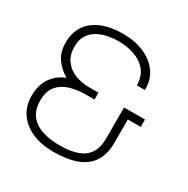

<svg xmlns="http://www.w3.org/2000/svg" viewBox="-161 -840 972 994"><g transform="rotate(30 324.5 -343.0)"><path d="M286 12Q215 12 160.5 -11.5Q106 -35 75.5 -79Q45 -123 45 -184Q45 -250 76 -293Q107 -336 152 -352V-356Q114 -378 87 -415.5Q60 -453 60 -510Q60 -571 89 -613Q118 -655 171 -676.5Q224 -698 295 -698Q366 -698 420.5 -675Q475 -652 506.5 -609.5Q538 -567 538 -510V-502H490V-507Q488 -559 460.5 -591Q433 -623 389.5 -638Q346 -653 294 -653Q263 -653 230.5 -646.5Q198 -640 170.5 -624.5Q143 -609 126.5 -582Q110 -555 110 -515Q110 -465 134 -432.5Q158 -400 197 -385Q236 -370 281 -370H337V-329H283Q236 -329 193 -316.5Q150 -304 123 -272.5Q96 -241 96 -185Q96 -130 122 -96.5Q148 -63 194 -48Q240 -33 298 -33Q363 -33 405.5 -49Q448 -65 469 -98.5Q490 -132 490 -183V-370H615V-326H538V-186Q538 -118 509.5 -74Q481 -30 425 -9Q369 12 286 12Z"/></g></svg>

Font: Archivo Thin
Style: Regular
Weight: 250
Designer: Hector Gatti
Foundry: Omnibus-Type
Version: Version 2.001